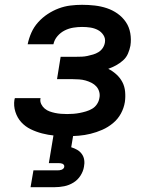

<svg xmlns="http://www.w3.org/2000/svg" viewBox="-20 -558 640 798"><path d="M259 8Q232 8 206 5.5Q180 3 155 -3.5Q130 -10 107.5 -21Q85 -32 68.5 -50Q52 -68 44 -93Q36 -118 40 -144Q41 -145 41 -147Q41 -149 42 -150H149Q149 -150 148.5 -149.5Q148 -149 148 -148Q146 -136 151.5 -125Q157 -114 166 -106.5Q175 -99 186 -95Q197 -91 209 -88.5Q221 -86 233.5 -85Q246 -84 259 -84Q272 -84 285 -85Q298 -86 311 -88.5Q324 -91 337.5 -95Q351 -99 363 -106Q375 -113 383 -125Q391 -137 393 -150Q396 -163 392.5 -176Q389 -189 380.5 -198.5Q372 -208 360 -214Q348 -220 335.5 -223.5Q323 -227 309 -228Q295 -229 282 -229H217L232 -322H297Q309 -322 320.5 -322.5Q332 -323 343.5 -325.5Q355 -328 367 -331.5Q379 -335 389.5 -341.5Q400 -348 407 -358.5Q414 -369 416 -381Q419 -398 410 -412Q401 -426 386.5 -433.5Q372 -441 355.5 -443.5Q339 -446 321 -446Q303 -446 284.5 -443Q266 -440 249 -431.5Q232 -423 219 -408Q206 -393 202 -374H95Q100 -399 110.5 -422.5Q121 -446 138.5 -465.5Q156 -485 178 -499.5Q200 -514 224 -523Q248 -532 272.5 -535Q297 -538 321 -538Q348 -538 374 -535Q400 -532 424 -524Q448 -516 468.5 -501.5Q489 -487 503 -466.5Q517 -446 521.5 -420Q526 -394 522 -368Q519 -352 512 -335.5Q505 -319 491.5 -307Q478 -295 462.5 -286.5Q447 -278 430 -272Q448 -263 463.5 -249Q479 -235 488.5 -217Q498 -199 500 -177Q502 -155 499 -134Q495 -109 482.5 -86Q470 -63 449.5 -46Q429 -29 405 -18.5Q381 -8 356.5 -2Q332 4 307.5 6Q283 8 259 8ZM107 220 119 150H219Q223 150 227.5 149.5Q232 149 236 147.5Q240 146 243.5 142.5Q247 139 247 135Q248 131 245.5 127.5Q243 124 239.5 122.5Q236 121 232 120.5Q228 120 224 120H183L203 0H285L276 54Q289 58 300.5 64.5Q312 71 320 82Q328 93 330 107Q332 121 329 135Q326 154 314.5 172Q303 190 285 201Q267 212 247 216Q227 220 207 220Z"/></svg>

Font: Iosevka Curly SmBdExObl
Style: Regular
Weight: 600
Width: 7
Italic angle: -9°
Monospace: yes
Designer: Belleve Invis
Foundry: Belleve Invis
Version: Version 11.1.0; ttfautohint (v1.8.3)